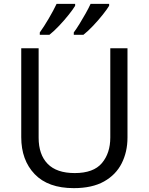

<svg xmlns="http://www.w3.org/2000/svg" viewBox="-20 -964 771 994"><path d="M640 -252Q640 -178 610 -118.5Q580 -59 518.5 -24.5Q457 10 362 10Q229 10 159.5 -62.5Q90 -135 90 -254V-714H180V-251Q180 -164 226.5 -116Q273 -68 367 -68Q464 -68 507.5 -119.5Q551 -171 551 -252V-714H640ZM545 -934Q535 -917 512 -888Q489 -859 462 -830.5Q435 -802 412 -784H362V-796Q376 -815 392 -841Q408 -867 423.5 -894.5Q439 -922 449 -944H545ZM369 -934Q359 -917 336 -888Q313 -859 286 -830.5Q259 -802 236 -784H186V-796Q207 -825 232 -867.5Q257 -910 273 -944H369Z"/></svg>

Font: Noto Sans Tamil Supplement
Style: Regular
Weight: 400
Designer: Ek Type
Foundry: Ek Type
Version: Version 2.001; ttfautohint (v1.8.4.7-5d5b)